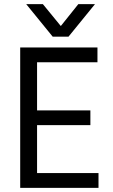

<svg xmlns="http://www.w3.org/2000/svg" viewBox="-20 -902 541 922"><path d="M309 -726H233L106 -882H186L272 -777L356 -882H436ZM453 0H77V-674H448V-603H158V-372H414V-301H158V-71H453Z"/></svg>

Font: Hind Mysuru
Style: Regular
Weight: 400
Designer: Manushi Parikh, Hitesh Malaviya
Foundry: Indian Type Foundry
Version: Version 0.703;PS 1.0;hotconv 1.0.86;makeotf.lib2.5.63406